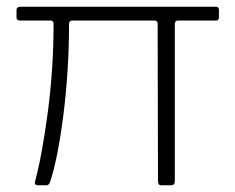

<svg xmlns="http://www.w3.org/2000/svg" viewBox="-20 -550 699 570"><path d="M509 -489Q499 -489 499 -479V-12Q499 0 488 0H458Q449 0 449 -13L448 -480Q448 -489 438 -489H195Q185 -489 185 -480Q185 -408 180.5 -339Q176 -270 168 -207.5Q160 -145 150 -94Q140 -43 128 -8Q125 0 117 0H93Q81 0 84 -11Q95 -52 104.5 -104.5Q114 -157 122 -217.5Q130 -278 134.5 -343.5Q139 -409 139 -479Q139 -489 130 -489H40Q29 -489 29 -498V-520Q29 -530 41 -530H622Q630 -530 630 -519V-500Q630 -494 627.5 -491.5Q625 -489 622 -489Z"/></svg>

Font: Libre Franklin ExtraLight
Style: Regular
Weight: 250
Designer: Pablo Impallari, Rodrigo Fuenzalida, Nhung Nguyen
Foundry: Impallari Type
Version: Version 3.000